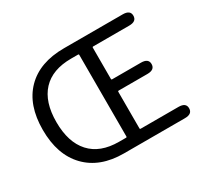

<svg xmlns="http://www.w3.org/2000/svg" viewBox="-147 -949 1242 1164"><g transform="rotate(-30 473.5 -367.0)"><path d="M413 0Q246 0 152 -97.5Q58 -195 58 -369Q58 -543 152 -638.5Q246 -734 417 -734H828Q880 -734 880 -695Q880 -655 828 -655H575Q570 -655 570 -650V-430Q570 -425 575 -425H777Q829 -425 829 -386Q829 -346 777 -346H575Q570 -346 570 -341V-84Q570 -79 575 -79H840Q892 -79 892 -40Q892 0 840 0ZM423 -76H472Q477 -76 477 -81V-653Q477 -658 472 -658H423Q291 -658 222 -584Q153 -510 153 -369Q153 -228 222 -152Q291 -76 423 -76Z"/></g></svg>

Font: Resource Han Rounded CN
Style: Regular
Weight: 400
Designer: Cyano Hao (round all glyphs); Ryoko NISHIZUKA  (kana, bopomofo & ideographs); Paul D. Hunt (Latin, Greek & Cyrillic); Sa
Foundry: Cyano Hao
Version: 0.990